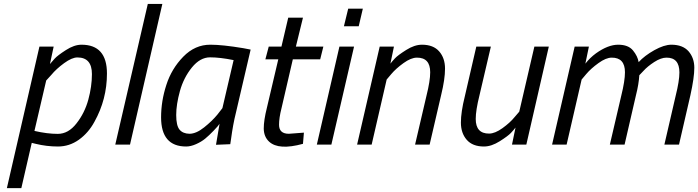

<svg xmlns="http://www.w3.org/2000/svg" viewBox="-20 -738 3564 980"><path d="M375 -444.8Q347.2 -444.8 307.1 -415.5Q267.1 -386.2 242.2 -356L215.8 -327.1L155.8 -69.8Q220.7 -54.7 274.9 -54.7Q329.1 -54.7 370.6 -108.4Q412.1 -161.1 430.7 -229Q449.2 -296.9 449.2 -359.9Q449.2 -444.8 375 -444.8ZM396 -509.8Q525.9 -509.8 525.9 -362.8Q525.9 -231 461.9 -116.2Q431.6 -60.1 382.8 -24.9Q334 9.8 275.9 9.8Q217.8 9.8 162.1 -3.9L142.1 -8.8L88.9 222.2H15.1L181.2 -500H253.9L234.9 -411.1Q243.7 -421.9 258.8 -438.5Q273.9 -455.1 316.4 -482.4Q358.9 -509.8 396 -509.8Z M568.4 0 734.4 -717.8H808.6L643.6 0Z M947.8 -55.2Q981.9 -55.7 1022 -87.9Q1062.5 -120.1 1089.4 -152.8L1115.2 -186L1172.4 -431.2Q1103 -445.3 1052.2 -445.3Q1001.5 -445.3 959.5 -393.6Q917.5 -341.8 898.4 -273.4Q879.4 -205.1 879.4 -150.9Q879.4 -96.7 896.5 -76.2Q913.6 -55.7 947.8 -55.2ZM930.2 9.8Q802.2 9.8 802.2 -139.2Q802.2 -222.2 829.1 -304.7Q855.5 -387.2 915.5 -448.7Q975.6 -510.3 1054.2 -509.8Q1115.2 -509.8 1221.2 -492.2L1259.3 -484.9L1183.6 -160.2Q1169.4 -104 1159.2 -27.8L1155.3 -2L1082.5 1Q1096.7 -85 1100.6 -106Q1095.2 -96.7 1070.8 -71.3Q1046.4 -45.9 1027.3 -30.3Q1008.3 -14.6 981 -2.4Q953.6 9.8 930.2 9.8Z M1404.3 -101.1Q1404.3 -55.2 1454.6 -55.2L1531.2 -61L1526.4 -3.9Q1402.3 30.3 1353.5 -15.1Q1326.7 -40 1326.2 -82Q1326.2 -124 1342.3 -188L1400.4 -435.1H1334.5L1351.6 -500H1416.5L1451.2 -647.9H1526.4L1490.2 -500H1630.4L1614.3 -435.1H1474.6L1416.5 -184.1Q1404.3 -136.2 1404.3 -101.1Z M1735.4 -604 1757.3 -693.8H1832L1811 -604ZM1597.2 0 1712.4 -500H1787.1L1671.4 0Z M2133.8 -509.8Q2191.9 -509.8 2221.7 -475.6Q2251.5 -441.4 2251.5 -387.7Q2251.5 -334 2231.9 -253.9L2172.9 0H2098.6L2156.7 -249Q2175.8 -325.2 2175.8 -369.1Q2175.8 -444.3 2107.9 -443.8Q2078.1 -443.8 2039.6 -416Q2001 -388.2 1977.1 -359.9L1953.6 -332L1877 0H1802.7L1918 -500H1990.7L1972.7 -413.1Q1981.4 -424.8 1996.1 -440.4Q2010.7 -456.1 2053.2 -482.9Q2095.7 -509.8 2133.8 -509.8Z M2450.2 9.8Q2392.1 9.8 2362.3 -24.4Q2332.5 -58.6 2332.5 -112.3Q2332.5 -166 2352.5 -246.1L2411.1 -500H2485.4L2427.2 -251Q2408.2 -174.8 2408.2 -130.9Q2408.2 -55.7 2476.6 -56.2Q2506.3 -56.2 2544.9 -84Q2583.5 -111.8 2606.4 -140.1L2630.4 -168L2707.5 -500H2781.2L2666.5 0H2593.3L2611.3 -86.9Q2602.5 -75.2 2587.9 -59.6Q2573.2 -43.9 2530.8 -17.1Q2488.3 9.8 2450.2 9.8Z M3169.9 -369.1Q3169.9 -444.3 3102.1 -443.8Q3073.2 -443.8 3034.7 -416Q2996.1 -388.2 2972.2 -359.9L2948.7 -332L2872.1 0H2797.9L2913.1 -500H2985.8L2967.8 -413.1Q2990.7 -442.9 3022 -465.8Q3083.5 -509.8 3135.3 -509.8Q3187 -509.8 3210.9 -480.5Q3234.9 -451.2 3239.7 -420.9Q3269.5 -453.6 3319.8 -481.9Q3370.1 -509.8 3406.7 -509.8Q3464.8 -509.8 3494.6 -476.1Q3523.9 -441.9 3523.9 -392.1Q3523.9 -342.3 3503.9 -252L3445.8 0H3371.1L3428.7 -249Q3447.8 -325.2 3447.8 -368.2Q3447.8 -444.3 3381.8 -443.8Q3354 -443.8 3319.3 -421.4Q3284.7 -398.9 3264.2 -376L3243.2 -354Q3240.2 -307.1 3226.1 -252L3168 0H3092.8L3150.9 -249Q3169.9 -325.2 3169.9 -369.1Z"/></svg>

Font: TitilliumWeb-Italic
Style: Italic
Weight: 400
Italic angle: -13°
Version: Version 1.001;PS 57.000;hotconv 1.0.70;makeotf.lib2.5.55311